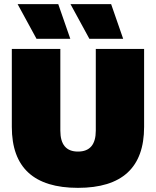

<svg xmlns="http://www.w3.org/2000/svg" viewBox="-20 -896 752 926"><path d="M261 -876 319 -709H156L65 -876ZM516 -876 574 -709H411L320 -876ZM675 -660V-284Q675 10 356 10Q37 10 37 -284V-660H271V-266Q271 -165 356 -165Q442 -165 442 -266V-660Z"/></svg>

Font: Elaine Sans Black
Style: Regular
Weight: 900
Designer: Wei Huang
Foundry: Wei Huang
Version: Version 2.001;December 24, 2019;FontCreator 12.0.0.2547 64-b